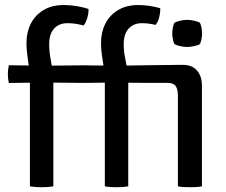

<svg xmlns="http://www.w3.org/2000/svg" viewBox="-20 -760 922 783"><path d="M102 -451Q98.5 -486.5 93.2 -520.8Q88 -555 88 -585.5Q88 -629 105.8 -663.8Q123.5 -698.5 157.5 -719Q191.5 -739.5 240.5 -739.5Q267.5 -739.5 294.5 -734.8Q321.5 -730 341 -723.5Q341.5 -712.5 339 -699.5Q336.5 -686.5 331.8 -674.8Q327 -663 321 -656Q306.5 -660 290 -662.8Q273.5 -665.5 255.5 -665.5Q220.5 -665.5 200.5 -643.2Q180.5 -621 180.5 -579.5Q180.5 -550 186.8 -517Q193 -484 197.5 -449V0Q185 2 173.2 2.8Q161.5 3.5 150 3.5Q139 3.5 126.8 2.8Q114.5 2 102 0ZM407.5 -451Q403.5 -486.5 397.8 -520.8Q392 -555 392 -585.5Q392 -629 409.8 -663.8Q427.5 -698.5 461.8 -719Q496 -739.5 544.5 -739.5Q567 -739.5 591 -735.8Q615 -732 633.5 -726.5Q634 -716 632 -703Q630 -690 625.5 -678Q621 -666 614.5 -658.5Q599 -662 585.8 -663.8Q572.5 -665.5 559 -665.5Q524.5 -665.5 504.5 -643.2Q484.5 -621 484.5 -579.5Q484.5 -550 491.5 -517Q498.5 -484 503 -449V0Q490.5 2 478.8 2.8Q467 3.5 455 3.5Q444.5 3.5 432 2.8Q419.5 2 407.5 0ZM803.5 0Q792 2 779.8 2.8Q767.5 3.5 754.5 3.5Q742 3.5 729.8 2.8Q717.5 2 705.5 0V-370Q705.5 -396 696.5 -409Q687.5 -422 663 -422H576Q545.5 -422 515 -422.5Q484.5 -423 454 -423.5L332 -422H310L148.5 -423.5L16 -421.5Q14 -431 13 -439.5Q12 -448 12 -458Q12 -474.5 16 -494L148.5 -492L310 -493.5H332L454 -492Q519 -493 584 -494Q649 -495 714.5 -495.5H727Q763 -495.5 783.2 -472.5Q803.5 -449.5 803.5 -410.5ZM682.5 -624Q682.5 -634.5 684.8 -646.5Q687 -658.5 691 -667Q699.5 -672 714.5 -675.5Q729.5 -679 743 -679Q756.5 -679 772.2 -675.5Q788 -672 795.5 -667Q799.5 -658.5 801.8 -646.2Q804 -634 804 -624Q804 -613 801.8 -601Q799.5 -589 795.5 -580.5Q788.5 -575.5 772.5 -572Q756.5 -568.5 743 -568.5Q729.5 -568.5 714.5 -572Q699.5 -575.5 691 -580.5Q687 -589 684.8 -601Q682.5 -613 682.5 -624Z"/></svg>

Font: Signika Negative
Style: Regular
Weight: 400
Designer: Anna Giedry
Foundry: Anna Giedry
Version: Version 2.001